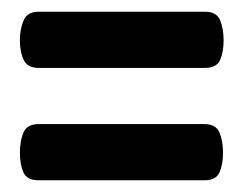

<svg xmlns="http://www.w3.org/2000/svg" viewBox="-20 -511 416 328"><path d="M330 -491Q350 -491 356 -476.5Q362 -462 362 -442Q362 -422 356 -408.5Q350 -395 330 -395H46Q27 -395 20.5 -408.5Q14 -422 14 -442Q14 -462 20.5 -476.5Q27 -491 46 -491ZM329 -299Q349 -299 355 -284.5Q361 -270 361 -250Q361 -230 355 -216.5Q349 -203 329 -203H46Q26 -203 20 -216.5Q14 -230 14 -250Q14 -270 20 -284.5Q26 -299 46 -299Z"/></svg>

Font: Pochaevsk
Style: Regular
Weight: 400
Version: Version 1.210; ttfautohint (v1.8.4.7-5d5b)